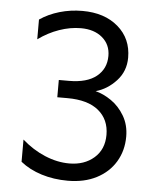

<svg xmlns="http://www.w3.org/2000/svg" viewBox="-51 -722 633 775"><g transform="rotate(5 266.0 -334.0)"><path d="M472 -188Q472 -131 445 -86Q418 -41 368.5 -15.5Q319 10 252 10Q195 10 145.5 -5.5Q96 -21 60 -50V-140Q103 -102 153 -81Q203 -60 252 -60Q313 -60 352.5 -94.5Q392 -129 392 -188Q392 -250 348.5 -286Q305 -322 222 -322H181V-392H222Q295 -392 333.5 -423Q372 -454 372 -506Q372 -552 339 -580Q306 -608 252 -608Q209 -608 164.5 -592.5Q120 -577 80 -548V-628Q115 -652 159.5 -665Q204 -678 252 -678Q342 -678 397 -630.5Q452 -583 452 -506Q452 -451 416 -412Q380 -373 333 -360Q365 -352 397 -330Q429 -308 450.5 -271.5Q472 -235 472 -188Z"/></g></svg>

Font: Madhuban Light
Style: Regular
Weight: 300
Designer: jaikishan Patel
Foundry: MagicType
Version: Version 1.000